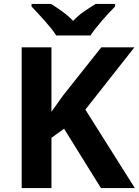

<svg xmlns="http://www.w3.org/2000/svg" viewBox="-20 -954 704 974"><path d="M90 0V-714H241V-387L301 -471L494 -714H662L413 -398L664 0H492L305 -301L241 -255V0ZM140 -934H239Q265 -918 295 -896.5Q325 -875 351 -848Q376 -875 407.5 -896.5Q439 -918 465 -934H564V-921Q551 -908 533.5 -889.5Q516 -871 498.5 -850.5Q481 -830 465 -810Q449 -790 439 -774H265Q255 -791 239 -810.5Q223 -830 205.5 -850Q188 -870 170.5 -888.5Q153 -907 140 -921Z"/></svg>

Font: BC Sans
Style: Bold
Weight: 700
Designer: Monotype Design Team
Province of B.C.
Foundry: Monotype Imaging Inc.
Version: Version 2.000;GOOG;noto-source:20170915:90ef993387c0